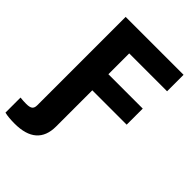

<svg xmlns="http://www.w3.org/2000/svg" viewBox="-317 -844 1171 1171"><g transform="rotate(45 268.5 -258.5)"><path d="M-50.3 203.6V73.7Q-37.6 75.2 -24.7 75.9Q-11.7 76.7 1.5 76.7Q31.7 76.7 43.5 67.1Q55.2 57.6 55.2 35.2V-61.5H228V44.9Q228 127.9 179.9 169.9Q131.8 211.9 36.6 211.9Q11.7 211.9 -10.5 210Q-32.7 208 -50.3 203.6ZM55.2 0V-727.5H554.7V-585.4H228V-405.8H524.4V-267.1H228V0Z"/></g></svg>

Font: Inter 17pt ExtraBold
Style: Regular
Weight: 800
Version: Version 4.001;git-66647c0bb